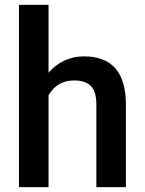

<svg xmlns="http://www.w3.org/2000/svg" viewBox="-20 -770 596 790"><path d="M498 -339.4V0H376.5V-340.3Q376.5 -393.6 353.8 -416.3Q331.1 -439 284.2 -439Q249 -439 222.4 -422.9Q195.8 -406.7 179.7 -377.9V0H58.1V-750H179.7V-470.7Q207 -502.9 244.4 -520.5Q281.7 -538.1 325.7 -538.1Q498 -538.1 498 -339.4Z"/></svg>

Font: Heebo Medium
Style: Regular
Weight: 500
Designer: Oded Ezer
Foundry: Meir Sadan
Version: Version 2.001; ttfautohint (v1.5.14-ce02) -l 8 -r 50 -G 200 